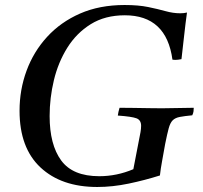

<svg xmlns="http://www.w3.org/2000/svg" viewBox="-20 -731 810 766"><path d="M368 15Q225 15 141.5 -63Q58 -141 58 -289Q58 -373 86 -449Q114 -525 168 -584Q222 -643 299.5 -677Q377 -711 477 -711Q532 -711 571 -703Q610 -695 640.5 -686.5Q671 -678 699 -678Q714 -678 726 -681Q720 -638 715 -592Q710 -546 704 -495Q689 -492 679 -492Q675 -492 673 -492.5Q671 -493 668 -493Q644 -670 478 -670Q399 -670 342 -634.5Q285 -599 248.5 -540.5Q212 -482 195 -411Q178 -340 178 -268Q178 -154 224 -91Q270 -28 376 -28Q446 -28 512 -56L535 -175Q538 -189 540.5 -203.5Q543 -218 543 -229Q543 -252 524.5 -259Q506 -266 450 -270Q452 -285 457 -301Q479 -301 511.5 -300.5Q544 -300 576 -299.5Q608 -299 626 -299Q654 -299 691 -300Q728 -301 753 -301Q753 -294 752 -286.5Q751 -279 747 -271Q716 -268 697.5 -264.5Q679 -261 669 -251Q659 -241 653 -219Q647 -197 639 -157Q632 -117 626.5 -87.5Q621 -58 618 -31Q558 -12 493.5 1.5Q429 15 368 15Z"/></svg>

Font: Castoro
Style: Italic
Weight: 400
Italic angle: -11°
Designer: John Hudson with Paul Hanslow, assisted by Kaja Sojewska.
Foundry: Tiro Typeworks Ltd.
Version: Version 2.04